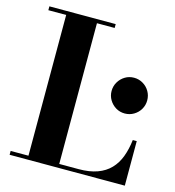

<svg xmlns="http://www.w3.org/2000/svg" viewBox="-111 -844 854 937"><g transform="rotate(15 316.0 -375.0)"><path d="M23 0V-19.5H113V-730.5H23V-750H358V-730.5H268.5V-19.5H366.5Q421.5 -19.5 460.5 -33.8Q499.5 -48 525.2 -74.8Q551 -101.5 565.2 -139.5Q579.5 -177.5 585 -225H605V0ZM513 -340Q488 -340 467.8 -352.2Q447.5 -364.5 435.2 -385Q423 -405.5 423 -430Q423 -454.5 435.2 -475.2Q447.5 -496 467.8 -508.2Q488 -520.5 513 -520.5Q537.5 -520.5 558.2 -508.2Q579 -496 591 -475.2Q603 -454.5 603 -430Q603 -405.5 591 -385Q579 -364.5 558.2 -352.2Q537.5 -340 513 -340Z"/></g></svg>

Font: Bodoni Moda
Style: Bold
Weight: 700
Designer: Owen Earl
Foundry: indestructible type
Version: Version 2.005